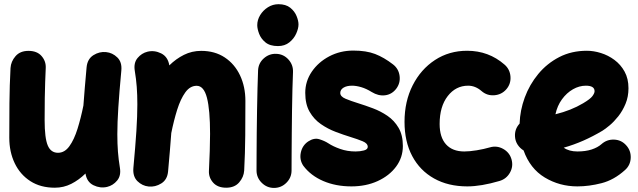

<svg xmlns="http://www.w3.org/2000/svg" viewBox="-20 -815 3052 918"><path d="M560.1 -477.5Q550.3 -373 545.7 -300.5Q541 -228 541 -173.3Q541 -127.4 543.9 -89.6Q546.9 -51.8 553.2 -13.2Q559.6 24.9 540 48.3Q520.5 71.8 492.2 78.6Q459.5 86.4 427.2 70.8Q395 55.2 388.7 14.6Q357.4 45.4 320.8 64Q284.2 82.5 242.2 82.5Q173.8 82.5 125 51Q76.2 19.5 50.3 -34.7Q24.4 -88.9 24.4 -156.7Q24.4 -236.3 25.1 -321.8Q25.9 -407.2 30.3 -489.7Q32.2 -521 54.2 -546.4Q76.2 -571.8 116.2 -571.8Q157.2 -571.8 178.7 -547.1Q200.2 -522.5 198.7 -490.2Q197.3 -457 196 -423.1Q194.8 -389.2 194.1 -345.9Q193.4 -302.7 193.4 -240.7Q193.4 -154.8 208.3 -119.6Q223.1 -84.5 257.3 -84.5Q289.1 -84.5 311.8 -116Q334.5 -147.5 350.6 -199Q366.7 -250.5 378.9 -311V-312Q381.8 -351.1 385.5 -396Q389.2 -440.9 394 -493.2Q397.9 -533.2 426.8 -551.3Q455.6 -569.3 487.3 -565.9Q517.6 -563 540.8 -540.5Q564 -518.1 560.1 -477.5Z M617.7 -11.7Q627.4 -116.2 632.1 -188.7Q636.7 -261.2 636.7 -315.9Q636.7 -361.8 633.8 -399.7Q630.9 -437.5 624.5 -476.1Q618.2 -514.2 637.7 -537.6Q657.2 -561 685.5 -567.9Q718.3 -575.7 750.5 -559.8Q782.7 -543.9 789.6 -502.4Q821.3 -533.7 859.4 -552.7Q897.5 -571.8 941.9 -571.8Q1007.3 -571.8 1054.7 -540.3Q1102.1 -508.8 1127.7 -454.6Q1153.3 -400.4 1153.3 -332.5Q1153.3 -252.9 1152.6 -167.5Q1151.9 -82 1147.5 0.5Q1145.5 31.7 1123.5 57.1Q1101.6 82.5 1061.5 82.5Q1020.5 82.5 998.8 57.9Q977.1 33.2 979 1Q981.4 -49.3 982.9 -93.3Q984.4 -137.2 984.4 -174.8Q984.4 -290 969.5 -347.4Q954.6 -404.8 920.4 -404.8Q888.7 -404.8 866 -373.3Q843.3 -341.8 827.1 -290.3Q811 -238.8 798.8 -178.2V-177.2Q795.9 -138.2 792.2 -93.3Q788.6 -48.3 783.7 3.9Q780.3 43.9 751.2 62Q722.2 80.1 690.4 76.7Q660.2 73.7 637.2 51.3Q614.3 28.8 617.7 -11.7Z M1210 -694.8Q1210 -719.7 1223.9 -742.7Q1237.8 -765.6 1261 -780.3Q1284.2 -794.9 1311.5 -794.9Q1346.7 -794.9 1367.7 -778.1Q1388.7 -761.2 1397.9 -738.5Q1407.2 -715.8 1407.2 -698.2Q1407.2 -678.7 1396.2 -654.3Q1385.3 -629.9 1363.3 -612.3Q1341.3 -594.7 1309.1 -594.7Q1270.5 -594.7 1249 -612.5Q1227.5 -630.4 1218.8 -653.8Q1210 -677.2 1210 -694.8ZM1301.3 -557.6Q1335.9 -556.2 1359.1 -530.5Q1382.3 -504.9 1380.9 -470.2Q1379.4 -437 1378.2 -388.9Q1377 -340.8 1376.2 -286.1Q1375.5 -231.4 1375 -177.2Q1374.5 -123 1374.3 -76.7Q1374 -30.3 1374 0Q1374 34.2 1349.4 58.8Q1324.7 83.5 1290 83.5Q1255.9 83.5 1231.2 58.8Q1206.5 34.2 1206.5 0Q1206.5 -31.2 1206.8 -77.6Q1207 -124 1207.5 -178.5Q1208 -232.9 1209 -288.3Q1210 -343.8 1211.2 -393.1Q1212.4 -442.4 1213.9 -478Q1215.3 -512.7 1241.2 -535.9Q1267.1 -559.1 1301.3 -557.6Z M1874 -390.1Q1853 -363.3 1821 -359.4Q1789.1 -355.5 1757.3 -375Q1731.4 -391.1 1707.3 -398.2Q1683.1 -405.3 1663.1 -405.3Q1637.7 -405.3 1622.3 -395.8Q1606.9 -386.2 1606.9 -370.6Q1606.9 -353.5 1631.8 -343Q1656.7 -332.5 1692.9 -321.3Q1726.1 -311 1763.2 -297.1Q1800.3 -283.2 1832.8 -261Q1865.2 -238.8 1885.7 -203.9Q1906.2 -168.9 1906.2 -116.7Q1906.2 -62 1873.8 -18.3Q1841.3 25.4 1785.6 50.8Q1730 76.2 1660.2 76.2Q1585.4 76.2 1525.6 50.5Q1465.8 24.9 1430.2 -22.5Q1411.1 -50.8 1418.2 -85.2Q1425.3 -119.6 1453.6 -138.7Q1481.9 -157.2 1507.3 -149.2Q1532.7 -141.1 1549.8 -129.9Q1572.8 -114.7 1606.7 -102.8Q1640.6 -90.8 1680.2 -90.8Q1702.1 -90.8 1720.2 -95.7Q1738.3 -100.6 1738.3 -112.8Q1738.3 -129.4 1714.4 -139.4Q1690.4 -149.4 1655.3 -160.2Q1622.1 -170.4 1584.7 -184.6Q1547.4 -198.7 1514.2 -221.7Q1481 -244.6 1460.2 -280.8Q1439.5 -316.9 1439.5 -371.1Q1439.5 -426.3 1470.7 -472.2Q1502 -518.1 1554.4 -545.7Q1606.9 -573.2 1669.4 -573.2Q1731 -573.2 1773.4 -556.9Q1815.9 -540.5 1858.9 -507.3Q1886.2 -486.3 1890.6 -451.9Q1895 -417.5 1874 -390.1Z M2400.9 -388.2Q2378.4 -362.3 2343.5 -359.6Q2308.6 -356.9 2282.7 -379.4Q2252.9 -405.3 2218.3 -405.3Q2159.2 -405.3 2120.6 -355.5Q2082 -305.7 2082 -222.2Q2082 -158.7 2112.5 -124.8Q2143.1 -90.8 2200.2 -90.8Q2224.6 -90.8 2259.3 -96.4Q2293.9 -102.1 2322.3 -110.4Q2355.5 -120.1 2386 -103Q2416.5 -85.9 2425.8 -52.7Q2435.1 -19.5 2418.2 10.5Q2401.4 40.5 2368.2 50.3Q2280.3 76.2 2214.4 76.2Q2123 76.2 2055.4 38.3Q1987.8 0.5 1950.9 -68.8Q1914.1 -138.2 1914.1 -232.4Q1914.1 -330.1 1953.1 -407Q1992.2 -483.9 2059.8 -528.1Q2127.4 -572.3 2213.4 -572.3Q2316.4 -572.3 2392.1 -506.3Q2418 -483.9 2420.7 -449Q2423.3 -414.1 2400.9 -388.2Z M2968.3 -2Q2916 45.4 2856.2 60.8Q2796.4 76.2 2740.7 76.2Q2655.3 76.2 2584.7 33.7Q2514.2 -8.8 2483.4 -95.7Q2466.3 -106 2455.1 -123Q2443.8 -140.1 2442.4 -161.6Q2439.9 -197.8 2464.4 -224.1Q2466.3 -287.1 2489 -348.9Q2511.7 -410.6 2553.5 -461.2Q2595.2 -511.7 2653.8 -542Q2712.4 -572.3 2786.1 -572.3Q2818.4 -572.3 2853 -561.5Q2887.7 -550.8 2917.7 -528.6Q2947.8 -506.3 2966.3 -472.7Q2984.9 -439 2984.9 -393.1Q2984.9 -352.5 2970.9 -318.8Q2957 -285.2 2936.3 -259Q2915.5 -232.9 2894.8 -215.6Q2874 -198.2 2860.4 -189.9Q2815.4 -163.1 2769.5 -142.8Q2723.6 -122.6 2675.3 -108.9Q2700.7 -90.8 2740.7 -90.8Q2779.8 -90.8 2808.8 -100.3Q2837.9 -109.9 2856 -126Q2881.8 -148.9 2916.5 -147.5Q2951.2 -146 2974.1 -120.1Q2997.1 -94.7 2995.6 -59.8Q2994.1 -24.9 2968.3 -2ZM2781.2 -405.3Q2749.5 -405.3 2719.5 -388.2Q2689.5 -371.1 2667 -340.3Q2644.5 -309.6 2635.7 -268.6Q2710.9 -287.1 2768.1 -321.3Q2802.7 -341.8 2812.7 -355.7Q2822.8 -369.6 2822.8 -378.9Q2822.8 -405.3 2781.2 -405.3Z"/></svg>

Font: Mikhak-DS1-FD Black
Style: Regular
Weight: 900
Designer: Amin Abedi
Version: Version 3.2